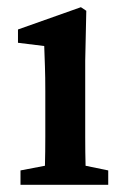

<svg xmlns="http://www.w3.org/2000/svg" viewBox="-20 -514 344 534"><path d="M281 -40V0H37V-40L105 -53Q106 -91 106 -134Q106 -177 106 -210V-260Q106 -301 105 -328.5Q104 -356 103 -386L30 -395V-432L205 -494L220 -484L217 -345V-210Q217 -177 217 -133.5Q217 -90 218 -53Z"/></svg>

Font: Source Serif Pro Semibold
Style: Regular
Weight: 600
Designer: Frank Grießhammer
Foundry: Adobe Systems Incorporated
Version: Version 1.014;PS Version 1.0;hotconv 1.0.73;makeotf.lib2.5.5